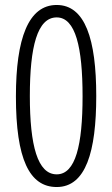

<svg xmlns="http://www.w3.org/2000/svg" viewBox="-20 -744 452 772"><path d="M367 -358C367 -587 322 -724 208 -724C94 -724 44 -589 44 -356C44 -105 98 8 208 8C325 8 367 -134 367 -358ZM100 -358C100 -556 130 -674 208 -674C284 -674 312 -553 312 -357C312 -161 284 -43 208 -43C131 -43 100 -159 100 -358Z"/></svg>

Font: Noto Sans Lao ExtraCondensed Light
Style: Regular
Weight: 300
Width: 2
Designer: Monotype Design Team
Foundry: Monotype Imaging Inc.
Version: Version 2.003